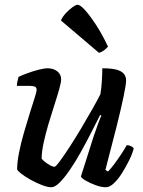

<svg xmlns="http://www.w3.org/2000/svg" viewBox="-20 -787 602 807"><path d="M196 0Q180 0 156.5 -9Q133 -18 109.5 -31Q86 -44 70 -56.5Q54 -69 52 -75Q52 -105 60 -145.5Q68 -186 80.5 -229Q93 -272 105 -310.5Q117 -349 125.5 -375.5Q134 -402 134 -409Q134 -420 126 -423Q118 -426 106 -426H51Q51 -437 54 -448Q57 -459 58 -464Q73 -471 96 -479.5Q119 -488 142.5 -494Q166 -500 180 -500Q204 -500 220.5 -487.5Q237 -475 237 -453Q237 -441 229 -412.5Q221 -384 208.5 -345.5Q196 -307 183.5 -265Q171 -223 163 -185Q155 -147 155 -120Q165 -108 182.5 -97Q200 -86 209 -86Q214 -86 231.5 -109.5Q249 -133 273 -170Q297 -207 322 -249Q347 -291 368.5 -329Q390 -367 402 -391Q406 -414 408 -445Q410 -476 410 -500Q447 -500 468.5 -494.5Q490 -489 500 -477.5Q510 -466 510 -449Q510 -432 499.5 -381.5Q489 -331 469.5 -253Q450 -175 423 -73L434 -66Q445 -77 460 -97Q475 -117 489.5 -139Q504 -161 513 -177Q522 -177 531 -172.5Q540 -168 542 -163Q537 -142 523.5 -114.5Q510 -87 493.5 -60.5Q477 -34 459 -17Q441 0 425 0Q406 0 382.5 -8.5Q359 -17 341 -27.5Q323 -38 320 -45L373 -212Q383 -241 392 -266Q401 -291 406 -301L401 -304Q384 -270 363 -229Q342 -188 319.5 -147.5Q297 -107 274 -73.5Q251 -40 231 -20Q211 0 196 0ZM396 -565 236 -701Q243 -717 257 -732Q271 -747 285 -757Q299 -767 306 -767Q317 -767 337 -745Q357 -723 383 -683.5Q409 -644 434 -591Q429 -585 418.5 -576.5Q408 -568 396 -565Z"/></svg>

Font: Texturina Medium 12pt SemiBold
Style: Italic
Weight: 600
Italic angle: -11°
Version: Version 1.002